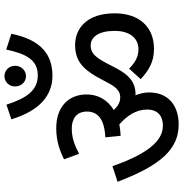

<svg xmlns="http://www.w3.org/2000/svg" viewBox="0 -905 824 864"><g transform="rotate(-90 412.0 -473.0)"><path d="M455 -817C455 -789 476 -768 501 -768C527 -768 548 -789 548 -817C548 -845 527 -865 501 -865C476 -865 455 -845 455 -817ZM692 -834 621 -857C602 -768 575 -715 505 -715C439 -715 403 -762 373 -856L307 -834C346 -706 415 -649 503 -649C598 -649 665 -700 692 -834ZM428 -214C428 -236 423 -256 415 -276L419 -275C475 -275 507 -306 536 -360L562 -410C588 -458 607 -477 639 -477C677 -477 705 -442 705 -369C705 -296 668 -262 623 -262C587 -262 563 -277 535 -304L488 -252C527 -215 566 -192 624 -192C723 -192 784 -259 784 -369C784 -496 714 -547 642 -547C575 -547 537 -517 498 -449L468 -393C448 -357 430 -344 406 -344C385 -344 369 -352 349 -373C393 -400 419 -442 419 -495C419 -575 365 -632 267 -632C208 -632 164 -615 127 -597L152 -529C191 -550 224 -562 266 -562C309 -562 342 -541 342 -494C342 -445 308 -415 226 -411L233 -342C251 -343 268 -345 284 -348C323 -314 351 -273 351 -223C351 -174 321 -152 278 -152C202 -152 146 -238 96 -379L26 -356C101 -158 175 -81 284 -81C367 -81 428 -126 428 -214Z"/></g></svg>

Font: Noto Sans Devanagari UI SemiCondensed
Style: Regular
Weight: 400
Width: 4
Designer: Jelle Bosma - Monotype Design Team
Foundry: Monotype Imaging Inc.
Version: Version 2.003